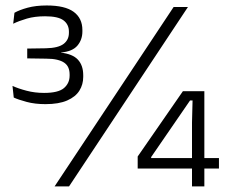

<svg xmlns="http://www.w3.org/2000/svg" viewBox="-20 -664 810 684"><path d="M142 -293Q104.5 -293 74.8 -301Q45 -309 29 -316.5L24.5 -358Q45 -348.5 74.5 -340.8Q104 -333 137 -333Q187.5 -333 207.8 -350.2Q228 -367.5 228 -394.5V-398.5Q228 -412.5 223.5 -423Q219 -433.5 209 -440.5Q199 -447.5 183.2 -451.2Q167.5 -455 144.5 -455L77 -456V-491L143.5 -492Q187.5 -493 206.5 -507.5Q225.5 -522 225.5 -547V-551.5Q225.5 -577 206.2 -591.5Q187 -606 140.5 -606Q104 -606 75.8 -597.8Q47.5 -589.5 27 -579.5L31.5 -618.5Q49 -628.5 78.2 -636.5Q107.5 -644.5 146.5 -644.5Q211.5 -644.5 242.5 -621.8Q273.5 -599 273.5 -557V-552Q273.5 -522.5 255.8 -501.5Q238 -480.5 197.5 -477L196 -473V-476.5Q238.5 -472 257.5 -451.5Q276.5 -431 276.5 -396V-390Q276.5 -363 262.8 -341Q249 -319 219.2 -306Q189.5 -293 142 -293ZM174.5 0 598.5 -639H649.5L226 0ZM664 0V-227.5L666 -306H657L518.5 -104.5V-86.5L497 -101H760V-63.5H470.5V-106.5L631.5 -339H708V0Z"/></svg>

Font: Anek Telugu Medium Light
Style: Regular
Weight: 300
Version: Version 1.003